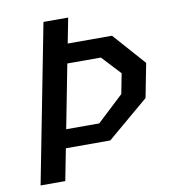

<svg xmlns="http://www.w3.org/2000/svg" viewBox="-82 -801 784 873"><g transform="rotate(-10 310.0 -365.0)"><path d="M35 0H149L177.5 -146.5H382.5L574 -308.5L604.5 -465.5L473 -614H268.5L291 -730H177ZM194 -231.5 251 -525H406L486.5 -438.5L468.5 -345.5L346.5 -231.5Z"/></g></svg>

Font: Monaspace Krypton Medium
Style: Italic
Weight: 500
Italic angle: -11°
Designer: Riley Cran & the Lettermatic Team
Foundry: Lettermatic
Version: Version 1.101 (Monaspace Krypton)